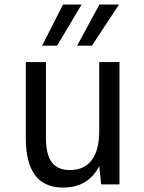

<svg xmlns="http://www.w3.org/2000/svg" viewBox="-20 -823 642 857"><path d="M261.2 -802.7H344.2L234.9 -619.1H168ZM423.8 -802.7H511.2L390.1 -619.1H324.2ZM260.7 14.2Q95.2 14.2 95.2 -207V-545.9H185.1V-207Q185.1 -133.3 211.2 -98.6Q237.3 -64 292 -64Q356 -64 389.4 -108.4Q422.9 -152.8 422.9 -236.8V-545.9H513.2V0H431.6L422.9 -82Q374.5 14.2 260.7 14.2Z"/></svg>

Font: Vazir Code Hack
Style: Code-Hack
Weight: 400
Foundry: DejaVu fonts team - Redesigned by Saber Rastikerdar
Version: Version 1.1.2